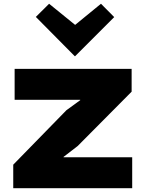

<svg xmlns="http://www.w3.org/2000/svg" viewBox="-20 -992 767 1012"><path d="M676.8 -163.1V0H49.8V-124L330.1 -411.1L402.8 -463.9V-465.8H57.1V-628.9H673.8V-508.8L389.2 -222.2L314.9 -165V-163.1ZM512.2 -972.2 582 -901.9 376 -695.8H374L168.9 -902.8L238.8 -972.2L376 -860.8Z"/></svg>

Font: Sinkin Sans 800 Black
Style: Regular
Weight: 900
Designer: Keith Bates
Foundry: K-Type
Version: Sinkin Sans (version 1.0)  by Keith Bates   •   © 2014   www